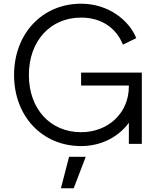

<svg xmlns="http://www.w3.org/2000/svg" viewBox="-20 -777 836 1037"><path d="M418 12C525 12 619 -36 676 -114V0H746V-385H418V-315H676V-310C676 -166 564 -63 418 -63C253 -63 136 -187 136 -372C136 -557 253 -682 418 -682C527 -682 607 -627 644 -536L716 -571C679 -664 569 -757 418 -757C208 -757 56 -595 56 -372C56 -149 208 12 418 12ZM309 240H378L443 70H353Z"/></svg>

Font: Mluvka
Style: Regular
Weight: 400
Designer: Modified by Jiří Krblich, Original typeface by Gumpita Rahayu
Foundry: Gumpita Rahayu & Jiří Krblich
Version: Version 2.000;Glyphs 3.1.1 (3134)